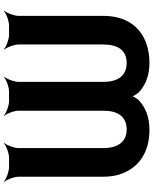

<svg xmlns="http://www.w3.org/2000/svg" viewBox="79 -856 787 986"><g transform="rotate(-90 473.0 -363.5)"><path d="M642 -107C573 -107 545 -157 545 -227V-661C545 -685 559 -722 571 -735L569 -737C556 -725 519 -711 495 -711H447C423 -711 386 -725 373 -737L371 -735C383 -722 397 -685 397 -661V-227C397 -154 368 -107 300 -107C233 -107 205 -158 205 -227V-661C205 -685 219 -722 231 -735L229 -737C216 -725 179 -711 155 -711H108C84 -711 47 -725 34 -737L32 -735C44 -722 58 -685 58 -661V-227C58 -188 64 -154 77 -124C111 -42 185 10 300 10C365 10 415 -11 451 -45C460 -55 473 -75 473 -85H469C469 -75 482 -55 491 -45C527 -11 577 10 642 10C677 10 709 5 739 -5C827 -35 884 -109 884 -227V-661C884 -685 898 -722 910 -735L908 -737C895 -725 858 -711 834 -711H787C763 -711 726 -725 713 -737L711 -735C723 -722 737 -685 737 -661V-227C737 -154 709 -107 642 -107Z"/></g></svg>

Font: Asimov
Style: Edge
Weight: 500
Designer: Google
Version: Version 2.000980: 2014